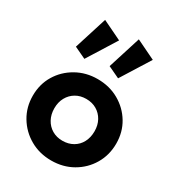

<svg xmlns="http://www.w3.org/2000/svg" viewBox="-189 -905 947 1031"><g transform="rotate(30 284.5 -389.5)"><path d="M285 10Q212 10 153.5 -23.5Q95 -57 60.5 -114.5Q26 -172 26 -243Q26 -314 60 -370.5Q94 -427 153 -460.5Q212 -494 284 -494Q358 -494 416.5 -460.5Q475 -427 509 -370.5Q543 -314 543 -243Q543 -172 509 -114.5Q475 -57 416.5 -23.5Q358 10 285 10ZM284 -112Q321 -112 349.5 -128.5Q378 -145 393.5 -174.5Q409 -204 409 -242Q409 -280 393 -309Q377 -338 349 -354.5Q321 -371 284 -371Q248 -371 220 -354.5Q192 -338 176 -309Q160 -280 160 -242Q160 -204 176 -174.5Q192 -145 220 -128.5Q248 -112 284 -112ZM167 -552 95 -586 159 -789 279 -731ZM376 -552 304 -586 368 -789 488 -731Z"/></g></svg>

Font: Outfit SemiBold
Style: Regular
Weight: 600
Designer: Rodrigo Fuenzalida
Foundry: fragTYPE
Version: Version 1.100;gftools[0.9.27]